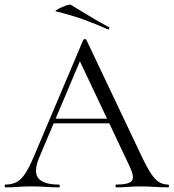

<svg xmlns="http://www.w3.org/2000/svg" viewBox="-23 -805 746 825"><path d="M194 -275 204 -295H469L476 -275ZM699 -12Q703 -12 703 -6Q703 0 699 0Q670 0 640 -2Q610 -4 582 -4Q551 -4 528 -2Q505 0 477 0Q473 0 473 -6Q473 -12 477 -12Q530 -12 543 -27.5Q556 -43 536 -86L314 -555L339 -586L145 -127Q120 -66 142 -39Q164 -12 229 -12Q234 -12 234 -6Q234 0 229 0Q199 0 174 -2Q149 -4 111 -4Q75 -4 53.5 -2Q32 0 1 0Q-3 0 -3 -6Q-3 -12 1 -12Q28 -12 48 -22.5Q68 -33 85.5 -59.5Q103 -86 124 -136L335 -634Q337 -637 342 -637Q347 -637 348 -634L584 -137Q607 -88 625 -60.5Q643 -33 660.5 -22.5Q678 -12 699 -12ZM440 -679Q389 -702 336.5 -721Q284 -740 218 -756Q212 -757 219.5 -762Q227 -767 240.5 -773Q254 -779 266.5 -783Q279 -787 282 -784Q321 -761 359.5 -737Q398 -713 444 -689Q448 -688 446.5 -682.5Q445 -677 440 -679Z"/></svg>

Font: Cormorant Infant Light
Style: Regular
Weight: 400
Version: Version 4.001